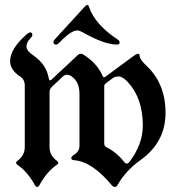

<svg xmlns="http://www.w3.org/2000/svg" viewBox="-20 -738 715 768"><path d="M20.5 0ZM193.8 -569.8Q193.8 -574.7 199.2 -580.6L320.8 -713.4Q325.2 -718.3 329.3 -718.3Q333.5 -718.3 335.9 -710.9Q359.4 -640.1 451.2 -579.6Q458.5 -574.7 458.5 -568.8Q458.5 -559.6 448.2 -559.6Q397.5 -559.6 308.6 -609.9Q297.4 -616.2 289.8 -616.2Q282.2 -616.2 274.9 -613.3Q251.5 -603.5 216.3 -566.4Q210 -559.6 204.6 -559.6Q193.8 -559.6 193.8 -569.8ZM20.5 -493.7Q20.5 -542.5 86.9 -601.1Q95.2 -608.4 100.6 -608.4Q109.4 -608.4 109.4 -598.6Q109.4 -592.8 103 -586.4Q85.9 -569.3 85.9 -552Q85.9 -534.7 114.3 -515.6Q165.5 -480.5 175.3 -423.8Q176.8 -416.5 179.7 -416.5Q182.6 -416.5 186 -419.4L291.5 -518.1Q296.9 -522.9 302.7 -522.9Q308.6 -522.9 314 -519.5Q369.1 -484.4 390.6 -434.1Q393.1 -428.7 395.8 -428.7Q398.4 -428.7 400.9 -430.7L515.1 -514.6Q526.4 -522.9 532.5 -522.9Q538.6 -522.9 538.6 -514.2Q538.6 -500.5 565.4 -475.6Q642.1 -403.8 642.1 -286.6Q642.1 -169.4 542.5 -98.1Q482.4 -55.2 450.2 2Q445.8 9.8 439.2 9.8Q432.6 9.8 425.8 1.5Q348.6 -91.3 276.9 -97.2Q265.1 -98.1 265.1 -105.2Q265.1 -112.3 276.4 -119.1Q297.9 -131.8 297.9 -154.8V-361.8Q297.9 -410.2 267.1 -432.1Q257.3 -439 248 -439Q238.8 -439 231 -431.6L187.5 -390.6Q178.2 -381.8 178.2 -369.1V-149.9Q178.2 -116.2 207.5 -94.7Q212.9 -90.8 212.9 -86.7Q212.9 -82.5 206.5 -78.1Q167.5 -51.3 138.7 1Q133.8 9.8 128.7 9.8Q123.5 9.8 118.7 1Q89.8 -51.3 50.8 -78.1Q44.4 -82.5 44.4 -86.7Q44.4 -90.8 49.8 -94.7Q79.1 -116.2 79.1 -149.9V-396Q79.1 -419.9 60.5 -432.1Q20.5 -458 20.5 -493.7ZM397 -162.6Q397 -153.3 407.2 -148.4Q447.3 -127.9 476.1 -90.8Q481.9 -83.5 487.3 -83.5Q492.7 -83.5 498.5 -91.3Q551.3 -161.6 551.3 -235.4Q551.3 -344.2 492.2 -408.7Q470.7 -432.1 455.3 -432.1Q439.9 -432.1 431.6 -425.8L402.8 -404.3Q397 -399.9 397 -393.6Z"/></svg>

Font: UnifrakturMaguntia
Style: Book
Weight: 400
Designer: j. 'mach' wust, Gerrit Ansmann, Georg Duffner, based on a font by Peter Wiegel, original typeface by Carl Albert Fahrenw
Version: Version 2017-03-19